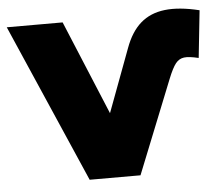

<svg xmlns="http://www.w3.org/2000/svg" viewBox="-45 -603 753 652"><g transform="rotate(-5 332.0 -276.5)"><path d="M-0.3 -540.3H190.1L379.9 -83.6H272.9L403.7 -434.1Q423.7 -488.7 456.8 -517.4Q489.9 -546.2 539 -551.9Q588.1 -557.7 657 -540.9L639.9 -379.7Q607.3 -387.7 590.3 -385.5Q573.3 -383.3 561.7 -368.7Q550.1 -354 535.9 -318.7L408.3 0H235Z"/></g></svg>

Font: iiserrat Thin
Style: Regular
Weight: 100
Designer: Akira Ohta
Foundry: Akira Ohta
Version: Version 1.200;Glyphs 3.3.1 (3343)